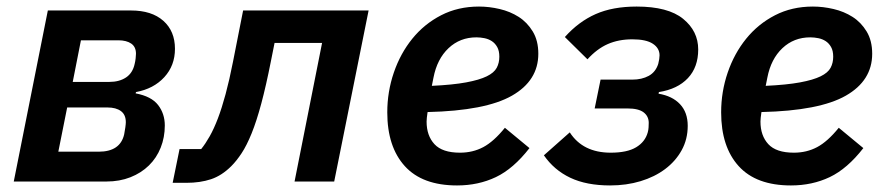

<svg xmlns="http://www.w3.org/2000/svg" viewBox="-20 -554 2697 586"><path d="M126 -522H380Q443 -522 478.5 -490.5Q514 -459 514 -405Q514 -354 481.5 -318.5Q449 -283 395 -273L394 -269Q442 -260 462.5 -233.5Q483 -207 483 -171Q483 -135 470.5 -103.5Q458 -72 434.5 -49Q411 -26 378 -13Q345 0 305 0H22ZM281 -91Q347 -91 359 -144Q361 -154 362.5 -165Q364 -176 364 -181Q364 -204 349 -215Q334 -226 308 -226H185L158 -91ZM314 -304Q344 -304 364.5 -317.5Q385 -331 391 -359Q393 -367 394 -376Q395 -385 395 -390Q395 -411 380.5 -421Q366 -431 341 -431H227L202 -304Z M528 -99H594Q607 -115 620 -138Q633 -161 645 -192.5Q657 -224 668.5 -266.5Q680 -309 691 -365L722 -522H1105L1000 0H879L963 -423H818L807 -368Q792 -292 777.5 -238Q763 -184 748 -147Q733 -110 717.5 -86.5Q702 -63 686 -47Q657 -18 624 -7Q591 4 549 4H507Z M1375 12Q1269 12 1215.5 -47Q1162 -106 1162 -211Q1162 -274 1182 -332.5Q1202 -391 1238.5 -436Q1275 -481 1326.5 -507.5Q1378 -534 1442 -534Q1473 -534 1505 -526.5Q1537 -519 1563 -502.5Q1589 -486 1606 -458Q1623 -430 1623 -390Q1623 -308 1542.5 -262Q1462 -216 1285 -212Q1282 -192 1282 -183Q1282 -140 1306 -114Q1330 -88 1384 -88Q1423 -88 1455 -105Q1487 -122 1521 -164L1596 -102Q1547 -39 1493.5 -13.5Q1440 12 1375 12ZM1434 -440Q1384 -440 1349 -407Q1314 -374 1303 -317L1298 -292Q1362 -295 1402.5 -302.5Q1443 -310 1465.5 -321Q1488 -332 1496 -347Q1504 -362 1504 -381Q1504 -399 1497.5 -410.5Q1491 -422 1481 -428.5Q1471 -435 1458.5 -437.5Q1446 -440 1434 -440Z M1842 12Q1770 12 1720.5 -11.5Q1671 -35 1640 -80L1719 -150Q1759 -88 1844 -88Q1894 -88 1921.5 -104.5Q1949 -121 1957 -150Q1959 -157 1959.5 -165Q1960 -173 1960 -179Q1960 -199 1944.5 -211Q1929 -223 1895 -223H1795L1813 -311H1910Q1939 -311 1960 -322.5Q1981 -334 1989 -359Q1991 -367 1992 -373.5Q1993 -380 1993 -385Q1993 -407 1972.5 -420.5Q1952 -434 1910 -434Q1868 -434 1835 -419.5Q1802 -405 1773 -373L1704 -441Q1746 -488 1798 -511Q1850 -534 1923 -534Q2019 -534 2065 -496.5Q2111 -459 2111 -403Q2111 -349 2079.5 -315.5Q2048 -282 1991 -273L1990 -268Q2032 -261 2055.5 -236Q2079 -211 2079 -170Q2079 -129 2060.5 -95.5Q2042 -62 2010 -38Q1978 -14 1935 -1Q1892 12 1842 12Z M2394 12Q2288 12 2234.5 -47Q2181 -106 2181 -211Q2181 -274 2201 -332.5Q2221 -391 2257.5 -436Q2294 -481 2345.5 -507.5Q2397 -534 2461 -534Q2492 -534 2524 -526.5Q2556 -519 2582 -502.5Q2608 -486 2625 -458Q2642 -430 2642 -390Q2642 -308 2561.5 -262Q2481 -216 2304 -212Q2301 -192 2301 -183Q2301 -140 2325 -114Q2349 -88 2403 -88Q2442 -88 2474 -105Q2506 -122 2540 -164L2615 -102Q2566 -39 2512.5 -13.5Q2459 12 2394 12ZM2453 -440Q2403 -440 2368 -407Q2333 -374 2322 -317L2317 -292Q2381 -295 2421.5 -302.5Q2462 -310 2484.5 -321Q2507 -332 2515 -347Q2523 -362 2523 -381Q2523 -399 2516.5 -410.5Q2510 -422 2500 -428.5Q2490 -435 2477.5 -437.5Q2465 -440 2453 -440Z"/></svg>

Font: IBM Plex Sans SmBld
Style: Italic
Weight: 600
Italic angle: -11°
Designer: Mike Abbink, Paul van der Laan, Pieter van Rosmalen
Foundry: Bold Monday
Version: Version 3.005